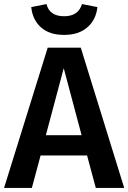

<svg xmlns="http://www.w3.org/2000/svg" viewBox="-25 -926 632 946"><path d="M587 0H447L404 -160H175L132 0H-5L210 -691H373ZM377 -260 289 -590 201 -260ZM291 -754Q218 -754 176.5 -791.5Q135 -829 129 -891L204 -906Q219 -846 291 -846Q361 -846 379 -906L455 -891Q448 -828 405 -791Q362 -754 291 -754Z"/></svg>

Font: Trujillo Medium
Style: Regular
Weight: 500
Designer: Fira Sans original fonts by bBox Type GmbH, Carrois Corporate GbR, & Edenspiekermann AG / Changes by Cristiano Sobral
Foundry: Fira Sans original fonts by bBox Type GmbH, Carrois Corporate GbR, & Edenspiekermann AG / Changes by Cristiano Sobral
Version: Version 4.301;October 17, 2021;FontCreator 14.0.0.2814 64-bi